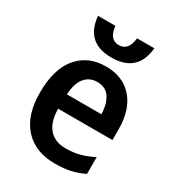

<svg xmlns="http://www.w3.org/2000/svg" viewBox="-183 -865 897 983"><g transform="rotate(30 265.0 -373.0)"><path d="M272 -552Q374 -552 431 -486Q488 -420 488 -307V-242H167Q168 -165 202.5 -125Q237 -85 301 -85Q346 -85 383.5 -95Q421 -105 462 -126V-27Q424 -8 384.5 1Q345 10 292 10Q176 10 110.5 -62Q45 -134 45 -267Q45 -406 106 -479Q167 -552 272 -552ZM273 -461Q228 -461 200.5 -428Q173 -395 169 -328H373Q372 -386 348 -423.5Q324 -461 273 -461ZM271 -605Q120 -605 106 -756H209Q216 -679 273 -679Q329 -679 337 -756H439Q425 -605 271 -605Z"/></g></svg>

Font: Noto Sans SemiCondensed SemiBold
Style: Regular
Weight: 600
Width: 4
Designer: Monotype Design Team
Foundry: Monotype Imaging Inc.
Version: Version 2.013; ttfautohint (v1.8.4.7-5d5b)